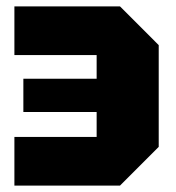

<svg xmlns="http://www.w3.org/2000/svg" viewBox="-20 -580 549 600"><path d="M355 0H25V-152H282V-230H53V-334H282V-408H25V-560H355L476 -439V-121Z"/></svg>

Font: Tektur SemiCondensed ExtraBold
Style: Regular
Weight: 800
Width: 4
Designer: Adam Jagosz
Foundry: Adam Jagosz
Version: Version 1.005;gftools[0.9.30]